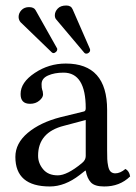

<svg xmlns="http://www.w3.org/2000/svg" viewBox="-20 -671 497 701"><path d="M85.9 -645Q104 -645 109.9 -633.8L188 -495.1Q189 -494.1 189 -491.2Q189 -485.4 184.1 -481.2Q179.2 -477.1 175.8 -477.1Q171.9 -477.1 168.9 -480L55.2 -589.8Q48.3 -597.7 47.9 -608.9Q47.9 -623 58.3 -634Q68.8 -645 85.9 -645ZM222.2 -650.9Q239.3 -650.9 245.1 -637.2L307.6 -494.1Q309.1 -491.2 309.1 -487.8Q309.1 -485.8 308.1 -483.4Q307.1 -481 303.5 -478Q299.8 -475.1 294.9 -475.1Q291 -475.1 288.1 -478L186 -599.1Q180.2 -605 180.2 -615.2Q180.2 -628.4 190.7 -639.6Q201.2 -650.9 222.2 -650.9ZM293 -232.9 213.9 -211.9Q118.7 -188 119.1 -102.1Q119.1 -75.2 137.5 -53Q155.8 -30.8 190.9 -30.8Q225.1 -30.8 278.8 -75.2Q293 -86.4 293 -101.1ZM293 -47.9H291L271 -32.2Q216.8 9.8 162.1 9.8Q36.1 9.8 36.1 -98.1Q36.1 -147.9 81.5 -186Q127 -224.1 201.2 -243.2L287.1 -264.2Q293 -266.1 293 -275.9Q293 -405.8 211.9 -405.8Q178.7 -405.8 155.3 -395.3Q131.8 -384.8 131.8 -363.8Q131.8 -349.6 133.8 -344.2Q136.7 -338.4 137.2 -326.2Q137.2 -314.9 123.5 -303.5Q109.9 -292 89.8 -292Q54.7 -292 55.2 -328.1Q55.2 -370.1 106.7 -404.5Q158.2 -439 220.2 -439Q371.1 -439 371.1 -270V-123Q371.1 -102.1 371.6 -90.1Q372.1 -78.1 375 -64Q377.9 -49.8 384.5 -43.9Q391.1 -38.1 400.9 -38.1Q418.9 -38.1 438 -54.2Q452.1 -46.4 455.1 -26.9Q417 10.3 359.9 9.8Q325.7 9.8 311.8 -5.1Q297.9 -20 293 -47.9Z"/></svg>

Font: Linux Libertine O
Style: Regular
Weight: 400
Designer: Philipp H. Poll
Foundry: Philipp H. Poll
Version: Version 5.3.0